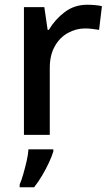

<svg xmlns="http://www.w3.org/2000/svg" viewBox="-20 -569 464 810"><path d="M348 -549Q363 -549 380.5 -547.5Q398 -546 410 -543L398 -443Q385 -445 370 -447Q355 -449 338 -449Q301 -449 266.5 -430Q232 -411 211 -373.5Q190 -336 190 -283V0H81V-539H167L181 -443H186Q212 -487 253 -518Q294 -549 348 -549ZM205 70Q199 90 186.5 117Q174 144 158 171Q142 198 124 221H63V209Q71 191 78.5 164.5Q86 138 92.5 110Q99 82 100 61H205Z"/></svg>

Font: Noto Sans Syriac Eastern Medium
Style: Regular
Weight: 500
Designer: Patrick Giasson and the Monotype Design Team
Foundry: Monotype Imaging Inc.
Version: Version 3.001